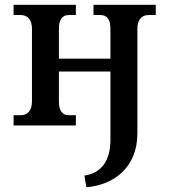

<svg xmlns="http://www.w3.org/2000/svg" viewBox="-20 -526 710 805"><path d="M227 -101V-226H443V60C443 148 405 200 334 210L342 259C465 249 556 169 556 34V-405C556 -442 573 -463 603 -463H633V-506H372V-463H401C431 -463 443 -442 443 -405V-280H227V-405C227 -442 239 -463 269 -463H298V-506H37V-463H67C97 -463 114 -442 114 -405V-101C114 -64 97 -43 67 -43H37V0H298V-43H269C239 -43 227 -64 227 -101Z"/></svg>

Font: LT Superior Serif Semibold
Style: Regular
Weight: 600
Designer: Daniel Lyons
Foundry: LyonsType
Version: Version 2.120;FEAKit 1.0